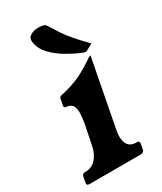

<svg xmlns="http://www.w3.org/2000/svg" viewBox="-201 -744 682 809"><g transform="rotate(-30 140.0 -339.5)"><path d="M247 -53Q260 -53 258 -40L253 -13Q250 0 235 0H-14Q-29 0 -26 -13L-21 -40Q-19 -53 -6 -53H-4Q29 -53 49.5 -77Q70 -101 76 -136L95 -229Q99 -254 100.5 -276Q102 -298 94 -313.5Q86 -329 62 -331Q52 -332 54 -343L60 -373Q61 -378 64.5 -380.5Q68 -383 75 -384Q132 -397 170.5 -416Q209 -435 252 -465Q256 -467 258 -467H259Q261 -467 260 -465L197 -137Q190 -102 201 -77.5Q212 -53 244 -53ZM289 -509 259 -493Q254 -490 251 -490Q247 -490 243 -492Q239 -494 235 -495Q205 -507 170.5 -527Q136 -547 109.5 -574Q83 -601 77 -634Q72 -657 88 -668Q104 -679 129 -679Q138 -679 148.5 -677Q159 -675 165 -667Q182 -639 197 -616.5Q212 -594 233 -569.5Q254 -545 289 -509Z"/></g></svg>

Font: Young Serif Light
Style: Italic
Weight: 300
Italic angle: -10.979°
Designer: Bastien Sozeau
Foundry: NBR — Bastien Sozeau
Version: Version 5.001